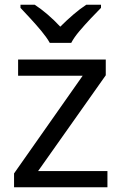

<svg xmlns="http://www.w3.org/2000/svg" viewBox="-20 -786 510 806"><path d="M431 0H39V-58L327 -468H56V-536H424V-470L140 -68H431ZM189 -606Q176 -629 154 -655.5Q132 -682 108 -708Q84 -734 66 -753V-766H126Q152 -749 180 -725Q208 -701 233 -674Q260 -701 288 -725Q316 -749 342 -766H404V-753Q385 -734 360.5 -708Q336 -682 313.5 -655.5Q291 -629 279 -606Z"/></svg>

Font: Noto Sans Saurashtra
Style: Regular
Weight: 400
Designer: Monotype Design Team
Foundry: Monotype Imaging Inc.
Version: Version 2.001; ttfautohint (v1.8.4.7-5d5b)